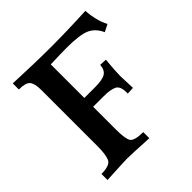

<svg xmlns="http://www.w3.org/2000/svg" viewBox="-183 -838 984 984"><g transform="rotate(-45 309.0 -346.5)"><path d="M349.1 0Q229 -6.3 194.8 -6.8Q173.8 -6.8 45.9 0V-43.9Q108.4 -43.9 120.4 -71.3Q132.3 -98.6 132.3 -158.7V-567.4Q132.3 -612.3 117.4 -630.9Q102.5 -649.4 52.7 -649.4V-693.4Q209 -686.5 325.2 -686.5Q443.8 -686.5 578.6 -693.4Q583.5 -618.7 611.3 -565.4L571.8 -545.4Q550.8 -592.3 511 -609.9Q471.2 -627.4 376.5 -627.4Q335.9 -627.4 259.3 -624.5V-381.3H334Q391.6 -381.3 413.1 -395.3Q434.6 -409.2 436.5 -443.8L476.1 -441.9Q468.8 -369.1 468.8 -327.6L472.2 -241.7L432.6 -239.7V-248Q432.6 -293.9 408.4 -305.7Q384.3 -317.4 335 -317.4H259.3V-153.3Q259.3 -86.4 272 -65.4Q284.7 -44.4 349.1 -43.9Z"/></g></svg>

Font: Kelvinch
Style: Bold
Weight: 700
Designer: Paul James Miller
Foundry: High-Logic / Made with FontCreator
Version: Version 3.501;March 28, 2021;FontCreator 13.0.0.2683 64-bit